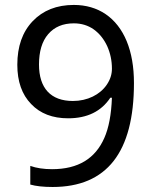

<svg xmlns="http://www.w3.org/2000/svg" viewBox="-20 -744 612 774"><path d="M520 -409.2C520 -474.1 510.3 -530.3 490.7 -578.1C451.2 -673.3 375.5 -724.1 277.8 -724.1C208.5 -724.1 153.3 -702.1 111.8 -658.7C70.3 -615.2 49.8 -556.6 49.8 -482.9C49.8 -415.5 68.4 -362.8 105.5 -324.7C142.1 -286.1 191.9 -267.1 254.9 -267.1C331.5 -267.1 388.2 -294.9 424.8 -350.1H431.2C428.7 -282.2 418.5 -228 400.4 -187.5C364.3 -105.5 295.9 -62 189.9 -62C156.2 -62 127 -66.4 102.1 -75.2V0C124 6.3 154.3 9.8 191.9 9.8C410.6 9.8 520 -129.9 520 -409.2ZM277.8 -649.9C308.1 -649.9 335 -641.6 357.9 -625.5C380.9 -608.9 398.9 -586.4 412.1 -558.1C424.8 -529.8 431.2 -499.5 431.2 -466.8C431.2 -444.3 424.3 -422.9 410.6 -402.8C383.3 -362.3 332.5 -336.9 273.9 -336.9C184.6 -336.9 137.2 -388.7 137.2 -483.9C137.2 -536.6 149.4 -577.6 174.3 -606.4C199.2 -635.3 233.4 -649.9 277.8 -649.9Z"/></svg>

Font: Noto Naskh Arabic
Style: Regular
Weight: 400
Designer: Monotype Design Team
Foundry: Monotype Imaging Inc.
Version: Version 1.07